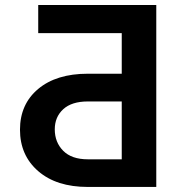

<svg xmlns="http://www.w3.org/2000/svg" viewBox="-20 -740 697 760"><path d="M598.6 0H327.6Q203.6 0 131.3 -62.5Q59.1 -125 59.1 -226.6Q59.1 -327.6 131.1 -387.9Q203.1 -448.2 327.6 -448.2H461.9V-608.9H131.3V-720.2H598.6ZM461.9 -109.4V-338.4H327.6Q263.7 -338.4 230.2 -307.6Q196.8 -276.9 196.8 -228Q196.8 -176.8 230.2 -143.1Q263.7 -109.4 327.6 -109.4Z"/></svg>

Font: Interop SemBd
Style: Regular
Weight: 600
Designer: Rasmus Andersson, Google, Jang Haemin
Foundry: jhaemin
Version: Version 1.007